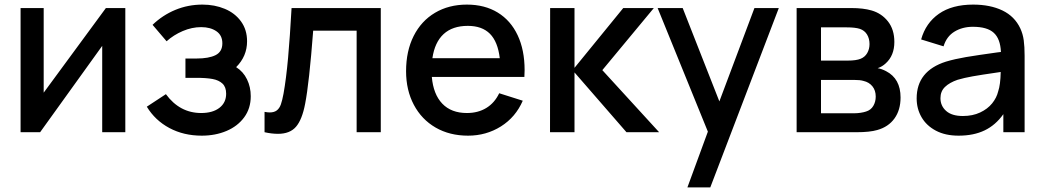

<svg xmlns="http://www.w3.org/2000/svg" viewBox="-20 -575 4536 835"><path d="M440.5 -540H525V0H424.5V-375.5L154.5 0H69.5V-540H170V-172Z M1070.5 -156.5Q1070.5 -103.5 1042 -64.8Q1013.5 -26 965 -5.5Q916.5 15 857.5 15Q779 15 716.8 -18.2Q654.5 -51.5 618.5 -111L701.5 -165.5Q761.5 -83.5 855 -83.5Q905 -83.5 934.2 -106Q963.5 -128.5 963.5 -167.5Q963.5 -196.5 947.5 -211.5Q931.5 -226.5 904.2 -231.5Q877 -236.5 834.5 -236.5H786.5V-320.5H834.5Q888 -320.5 917.5 -335.2Q947 -350 947 -386.5Q947 -421.5 921 -439.2Q895 -457 855 -457Q814.5 -457 774.8 -440Q735 -423 704.5 -395.5L643.5 -467Q687 -509 742.5 -532Q798 -555 860.5 -555Q913.5 -555 957.8 -536.5Q1002 -518 1028.2 -481.8Q1054.5 -445.5 1054.5 -395.5Q1054.5 -330.5 1007 -283Q1038 -263.5 1054.2 -230Q1070.5 -196.5 1070.5 -156.5Z M1130.5 -88.5Q1144.5 -86 1153 -86Q1172.5 -86 1184 -95Q1195.5 -104 1201.5 -121Q1207.5 -138 1213 -167.5Q1224.5 -231.5 1232.8 -323Q1241 -414.5 1248 -540H1636V0H1531V-441.5H1342Q1324.5 -212 1307 -123.5Q1294 -55 1267.5 -24Q1241 7 1189 7Q1161.5 7 1130.5 0Z M1858 -240.5Q1864.5 -165 1903.5 -124.2Q1942.5 -83.5 2010.5 -83.5Q2059 -83.5 2095 -105.5Q2131 -127.5 2151 -169.5L2253.5 -137Q2222.5 -65.5 2158.5 -25.2Q2094.5 15 2015.5 15Q1935.5 15 1874.5 -20.2Q1813.5 -55.5 1779.8 -119.2Q1746 -183 1746 -265.5Q1746 -353 1779 -418.5Q1812 -484 1872 -519.5Q1932 -555 2010.5 -555Q2088 -555 2144.5 -520.5Q2201 -486 2231.2 -421.8Q2261.5 -357.5 2261.5 -270Q2261.5 -260.5 2260.5 -240.5ZM1860.5 -322H2153.5Q2145 -393.5 2110.8 -428Q2076.5 -462.5 2014.5 -462.5Q1948 -462.5 1909.2 -426.8Q1870.5 -391 1860.5 -322Z M2478.5 0H2372L2372.5 -540H2478.5V-280L2690.5 -540H2823.5L2599.5 -270L2846.5 0H2704.5L2478.5 -260Z M3108.5 -134 3261 -540H3367L3069 240H2969.5L3058.5 -2.5L2840 -540H2949Z M3444.5 0V-540H3682Q3734.5 -540 3770.5 -529.5Q3814 -517 3841.8 -481.8Q3869.5 -446.5 3869.5 -392.5Q3869.5 -333.5 3832 -299.5Q3816.5 -285 3797 -278.5Q3814.5 -275.5 3833.5 -265.5Q3896.5 -233 3896.5 -151Q3896.5 -96.5 3870 -59.8Q3843.5 -23 3795 -9.5Q3762.5 0 3705 0ZM3667.5 -311.5Q3703.5 -311.5 3723 -319.5Q3741.5 -327 3751.5 -344.2Q3761.5 -361.5 3761.5 -383.5Q3761.5 -407 3750.8 -424.8Q3740 -442.5 3719.5 -449.5Q3699.5 -456 3662.5 -456H3550.5V-311.5ZM3698.5 -82.5Q3709 -82.5 3722.5 -84.5Q3736 -86.5 3746.5 -90Q3767.5 -96.5 3778 -114.5Q3788.5 -132.5 3788.5 -155Q3788.5 -182 3774 -199.8Q3759.5 -217.5 3735.5 -223Q3721.5 -227.5 3693 -227.5H3550.5V-82.5Z M4436 -332.5V0H4343.5V-78.5Q4310 -31 4262.2 -8Q4214.5 15 4149 15Q4091 15 4050 -6.8Q4009 -28.5 3987.8 -65.2Q3966.5 -102 3966.5 -147Q3966.5 -266.5 4094 -307Q4132.5 -318.5 4181.2 -326.8Q4230 -335 4316.5 -347L4333 -349Q4330.5 -406 4302 -432.2Q4273.5 -458.5 4211 -458.5Q4165.5 -458.5 4131 -437.5Q4096.5 -416.5 4083.5 -373.5L3986 -403.5Q4006 -475 4063.2 -515Q4120.5 -555 4212 -555Q4286.5 -555 4339.5 -529.5Q4392.5 -504 4417 -452Q4428.5 -427.5 4432.2 -399.8Q4436 -372 4436 -332.5ZM4321 -177.5Q4331 -206.5 4332 -262L4319 -260Q4246 -249.5 4209.8 -243Q4173.5 -236.5 4144.5 -228Q4109.5 -216 4089.8 -197Q4070 -178 4070 -148Q4070 -114.5 4094.8 -92.5Q4119.5 -70.5 4167.5 -70.5Q4210 -70.5 4242.5 -85.8Q4275 -101 4294.8 -125.5Q4314.5 -150 4321 -177.5Z"/></svg>

Font: Hauora SemiBold
Style: Regular
Weight: 600
Designer: Wayne Shih
Foundry: WCYS
Version: Version 1.001